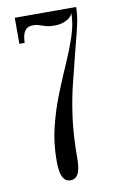

<svg xmlns="http://www.w3.org/2000/svg" viewBox="-82 -747 497 803"><g transform="rotate(-10 166.0 -345.0)"><path d="M152 10Q138 10 128.2 1.5Q118.5 -7 113.2 -27Q108 -47 108 -80.5Q108 -155.5 125 -224Q142 -292.5 167 -355Q192 -417.5 217 -474.2Q242 -531 259 -582.2Q276 -633.5 276 -679.5Q273.5 -669 262.8 -659.8Q252 -650.5 235.5 -644.8Q219 -639 198.5 -639Q176.5 -639 161.8 -643.2Q147 -647.5 135 -651.8Q123 -656 109.5 -656Q97.5 -656 87 -651.2Q76.5 -646.5 69.8 -632.2Q63 -618 62 -589.5H39.5V-700H300Q300 -683 298 -665.8Q296 -648.5 292.2 -630.5Q288.5 -612.5 283.5 -593Q278.5 -573.5 273 -551.8Q267.5 -530 261 -505.5Q254.5 -477.5 246.8 -448Q239 -418.5 231.5 -387.5Q216 -326 205.5 -249.5Q195 -173 195 -80.5Q195 -47 190 -27Q185 -7 175.2 1.5Q165.5 10 152 10Z"/></g></svg>

Font: Imbue 48pt
Style: Regular
Weight: 400
Designer: Tyler Finck
Foundry: Etcetera Type Company
Version: Version 1.102